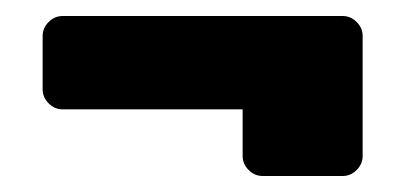

<svg xmlns="http://www.w3.org/2000/svg" viewBox="-20 -520 507 240"><path d="M408.3 -300H308.3Q298.3 -300 290.8 -307.5Q283.3 -315 283.3 -325V-383.3H58.3Q48.3 -383.3 40.8 -390.8Q33.3 -398.3 33.3 -408.3V-475Q33.3 -485 40.8 -492.5Q48.3 -500 58.3 -500H408.3Q418.3 -500 425.8 -492.5Q433.3 -485 433.3 -475V-325Q433.3 -315 425.8 -307.5Q418.3 -300 408.3 -300Z"/></svg>

Font: BoonTook Mon
Style: Regular
Weight: 400
Designer: Sungsit Sawaiwan
Foundry: FontUni
Version: Version 3.0